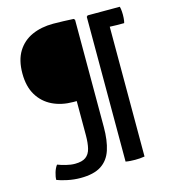

<svg xmlns="http://www.w3.org/2000/svg" viewBox="-122 -785 915 1037"><g transform="rotate(-15 335.5 -266.5)"><path d="M286.8 -60.3Q286.8 -16.6 279.3 13.4Q271.9 43.5 251.2 58.6Q230.6 73.7 190.6 73.7Q167.4 73.7 141.3 67.1Q115.1 60.6 95.2 52.8Q83.7 67.5 76.6 91.2Q69.6 114.8 69.8 131.6Q91.4 140.3 127.7 148Q164.1 155.6 200.4 155.6Q274.6 155.6 316.2 128.4Q357.9 101.2 374.8 49.2Q391.8 -2.8 391.8 -77.5V-677.6L385.6 -684Q352.9 -685.5 327.9 -686.6Q303 -687.7 271.7 -687.7Q205.2 -687.7 153.3 -664.6Q101.4 -641.4 71.6 -593.4Q41.8 -545.3 41.8 -470.8Q41.8 -397.8 71.4 -349Q100.9 -300.3 152 -275.7Q203.1 -251.1 268 -251.1H286.8ZM457 -676.6 463.6 -683H563V132.8Q550.4 135.1 536.6 136.1Q522.7 137 510 137Q498.4 137 483.5 136.1Q468.6 135.1 457 132.8ZM510.9 -683H643.4Q646.6 -672.5 647.8 -654.9Q649.1 -637.2 647.8 -619.6Q646.6 -602 643.4 -591.5H603.5Q588.6 -591.5 573.7 -592.5Q558.9 -593.5 546.4 -593.5H510.9Z"/></g></svg>

Font: Signika SC
Style: Regular
Weight: 300
Designer: Anna Giedryś
Foundry: Anna Giedryś
Version: Version 2.000